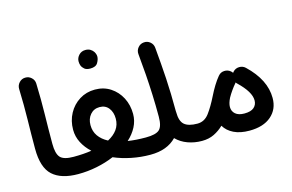

<svg xmlns="http://www.w3.org/2000/svg" viewBox="-93 -916 1800 1184"><g transform="rotate(-15 807.0 -323.5)"><path d="M62.5 -187Q62.5 -280.8 64.5 -371.6Q66.4 -462.4 63 -568.4Q62.5 -591.3 78.1 -608.4Q93.8 -625.5 116.2 -626Q139.2 -627 156.2 -611.3Q173.3 -595.7 173.8 -572.8Q177.2 -468.3 175.3 -376.2Q173.3 -284.2 173.3 -188.5Q173.3 -126 194.8 -101.6Q216.3 -77.1 279.8 -77.1H280.3Q303.2 -77.1 319.3 -61Q335.4 -44.9 335.4 -22Q335.4 0.5 319.3 16.8Q303.2 33.2 280.3 33.2H279.8Q171.9 33.2 117.2 -16.6Q62.5 -66.4 62.5 -187Z M225.1 -22Q225.1 -44.9 241.5 -61Q257.8 -77.1 280.3 -77.1Q342.8 -77.1 394.5 -85Q359.4 -117.2 339.4 -156Q319.3 -194.8 319.3 -238.8Q319.3 -295.9 344.5 -342.3Q369.6 -388.7 413.6 -416.3Q457.5 -443.8 512.7 -443.8Q568.4 -443.8 611.1 -416Q653.8 -388.2 678 -341.6Q702.1 -294.9 702.1 -237.8Q702.1 -194.3 681.9 -155.5Q661.6 -116.7 626.5 -85Q677.7 -77.1 740.7 -77.1H741.2Q764.2 -77.1 780.3 -61Q796.4 -44.9 796.4 -22Q796.4 0.5 780.3 16.8Q764.2 33.2 741.2 33.2H740.7Q679.7 33.2 620.6 21.2Q561.5 9.3 510.3 -12.7Q458.5 9.3 399.7 21.2Q340.8 33.2 280.3 33.2Q257.8 33.2 241.5 16.8Q225.1 0.5 225.1 -22ZM430.2 -238.8Q430.2 -198.7 451.2 -168.9Q472.2 -139.2 510.3 -119.1Q548.8 -139.2 570.1 -168.7Q591.3 -198.2 591.3 -237.8Q591.3 -278.3 570.6 -305.2Q549.8 -332 512.7 -332Q475.6 -332 452.9 -305.4Q430.2 -278.8 430.2 -238.8ZM460.9 -637.2Q460.9 -659.2 477.3 -677Q493.7 -694.8 519.5 -694.8Q538.1 -694.8 550.8 -687Q563.5 -679.2 570.8 -668Q580.6 -651.9 580.6 -636.7Q580.6 -618.7 568.1 -597.4Q555.7 -576.2 520 -576.2Q495.6 -576.2 483.2 -586.7Q470.7 -597.2 465.3 -610.8Q460.9 -623.5 460.9 -637.2Z M686 -22Q686 -44.9 702.4 -61Q718.8 -77.1 741.2 -77.1Q804.7 -77.1 827.6 -98.1Q850.6 -119.1 850.6 -180.2Q850.6 -254.9 847.9 -321Q845.2 -387.2 840.6 -451.7Q835.9 -516.1 829.1 -585.9Q827.1 -608.9 841.8 -626.7Q856.4 -644.5 878.9 -646.5Q901.9 -648.9 919.7 -634.3Q937.5 -619.6 939.5 -596.7Q949.2 -492.7 955.1 -396.2Q960.9 -299.8 960.9 -187.5Q961.4 -184.1 961.4 -180.2Q961.4 -121.6 987.5 -99.4Q1013.7 -77.1 1069.8 -77.1H1070.3Q1093.3 -77.1 1109.4 -61Q1125.5 -44.9 1125.5 -22Q1125.5 0.5 1109.4 16.8Q1093.3 33.2 1070.3 33.2H1069.8Q1022.5 33.2 980 17.8Q937.5 2.4 907.2 -28.3Q848.1 33.2 741.2 33.2Q718.8 33.2 702.4 16.8Q686 0.5 686 -22Z M1015.1 -22Q1015.1 -44.9 1031.5 -61Q1047.9 -77.1 1070.3 -77.1Q1115.7 -77.1 1145.3 -116.9Q1174.8 -156.7 1204.6 -216.8Q1220.2 -248.5 1238 -277.6Q1255.9 -306.6 1273.9 -328.1L1275.4 -329.6Q1289.6 -346.7 1312.7 -347.9Q1335.9 -349.1 1353 -334.5Q1358.9 -329.6 1363.3 -322.8Q1365.7 -326.7 1369.1 -330.1Q1384.8 -346.7 1408 -347.2Q1431.2 -347.7 1447.8 -332Q1558.6 -226.6 1558.6 -110.4Q1558.6 -38.6 1508.5 4.6Q1458.5 47.9 1369.1 47.9Q1310.5 47.9 1270 28.1Q1229.5 8.3 1209 -26.4Q1182.6 -0.5 1148.4 16.4Q1114.3 33.2 1070.3 33.2Q1047.9 33.2 1031.5 16.8Q1015.1 0.5 1015.1 -22ZM1289.6 -124Q1289.6 -96.7 1309.3 -79.6Q1329.1 -62.5 1366.2 -62.5Q1408.2 -62.5 1427.7 -79.8Q1447.3 -97.2 1447.3 -125Q1447.3 -179.2 1371.1 -252Q1366.2 -256.3 1362.8 -261.7Q1361.3 -259.3 1359.4 -256.8Q1346.2 -241.7 1331.3 -220.7Q1316.4 -199.7 1305.7 -180.2Q1289.6 -148.4 1289.6 -124Z"/></g></svg>

Font: Mikhak-DS2-FD SemiBold
Style: Regular
Weight: 600
Designer: Amin Abedi
Version: Version 3.2